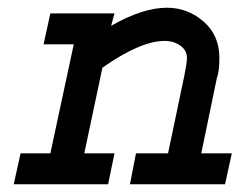

<svg xmlns="http://www.w3.org/2000/svg" viewBox="-20 -477 626 497"><path d="M110.4 -442.4H276.4L267.6 -410.2Q349.6 -457 412.1 -457Q465.8 -457 506.8 -421.4Q547.9 -385.7 547.9 -327.1Q547.9 -291 541 -273.4L501 -80.1H580.1L562.5 0H316.4L332 -80.1H415L457 -280.3Q463.9 -314.5 463.9 -327.1Q463.9 -346.7 446.8 -358.9Q429.7 -371.1 406.2 -371.1Q343.8 -371.1 245.1 -301.8L198.2 -80.1H276.4L259.8 0H15.6L33.2 -80.1H110.4L170.9 -362.3H92.8Z"/></svg>

Font: Thabit-Bold-Oblique
Style: Bold Oblique
Weight: 700
Designer: Regenerated by Nadim Shaikli
Foundry: MAK Alagha
Version: 0.01